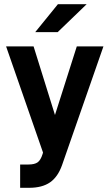

<svg xmlns="http://www.w3.org/2000/svg" viewBox="-20 -741 522 915"><path d="M473 -520 276 45Q256 102 218.5 128Q181 154 119 154H76V43H115Q145 43 159.5 32.5Q174 22 183 -7L185 -14L9 -520H140L242 -193L346 -520ZM256 -721H393L255 -588H148Z"/></svg>

Font: D-DIN
Style: DIN-Bold
Weight: 700
Designer: Charles Nix
Foundry: Datto Inc.
Version: Version 1.00